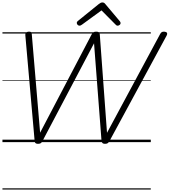

<svg xmlns="http://www.w3.org/2000/svg" viewBox="-20 -1162 1387 1570"><path d="M290 14Q277 14 270.5 8.5Q264 3 263 -12L187 -875Q186 -888 192.5 -895Q199 -902 214 -903Q228 -904 233.5 -899.5Q239 -895 240 -881L308 -77L729 -880Q737 -894 744.5 -898.5Q752 -903 766 -903Q783 -903 789 -898Q795 -893 796 -880L855 -76L1288 -881Q1295 -895 1303 -899.5Q1311 -904 1324 -903Q1340 -902 1345 -893.5Q1350 -885 1342 -870L875 -8Q868 4 860.5 9Q853 14 838 14Q825 14 818.5 8.5Q812 3 810 -12L749 -808L327 -8Q321 4 313 9Q305 14 290 14ZM630 -952Q621 -952 614.5 -959Q608 -966 608 -974Q608 -980 610 -983Q612 -986 616 -990L788 -1129Q797 -1136 803.5 -1139Q810 -1142 818 -1142Q825 -1142 831 -1138.5Q837 -1135 842 -1128L960 -988Q963 -984 964.5 -980.5Q966 -977 966 -973Q966 -964 958 -958Q950 -952 942 -952Q937 -952 932.5 -954.5Q928 -957 924 -962L810 -1077L651 -961Q644 -956 639.5 -954Q635 -952 630 -952ZM0 378H1213V388H0ZM0 -20H1213V0H0ZM0 -505H1213V-500H0ZM0 -898H1213V-888H0Z"/></svg>

Font: Playwrite DE SAS Guides
Style: Regular
Weight: 400
Designer: Veronika Burian, José Scaglione
Foundry: TypeTogether
Version: Version 1.003